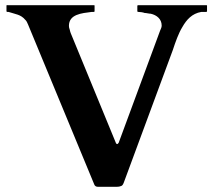

<svg xmlns="http://www.w3.org/2000/svg" viewBox="-20 -708 826 741"><path d="M538 -658C544.6 -658 555.8 -655 562 -655C584.6 -649.8 604 -635 604 -609C604 -601.4 599.8 -595.3 598 -590L438 -157C436 -154 434 -152 432 -152C430.3 -152 427 -155.3 427 -157L253 -580C252 -583 250 -588 249 -594C247 -599 246 -604 246 -608C246 -652.9 294.4 -657 334 -662H341C343 -662 344 -662 345 -664V-687C344 -688 343 -688 341 -688H9C6 -689 5 -688 5 -685V-666C5 -663 6 -662 9 -662H13C40.1 -653 60.1 -652.2 77 -632C82 -628 85 -621 88 -614L343 2C345 9 350 13 358 13H430C437 13 443 12 447 10C452 9 455 4 458 -4L647 -515C657.2 -545.7 668.5 -578.8 684 -604C699.5 -631.2 720.6 -655.9 757 -662H775C777 -662 778 -662 779 -664V-687C778 -688 777 -688 775 -688H514C512 -688 511 -688 511 -687C510 -686 510 -686 510 -685V-666C510 -663 511 -662 514 -662C520.6 -662 531.9 -660.5 538 -658Z"/></svg>

Font: fbb
Style: Bold
Weight: 400
Designer: David J. Perry, Michael Sharpe
Version: Version 1.045